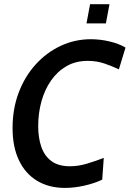

<svg xmlns="http://www.w3.org/2000/svg" viewBox="-20 -906 634 940"><path d="M298.5 14Q219.5 14 161.8 -20.8Q104 -55.5 72.8 -121.2Q41.5 -187 41.5 -279Q41.5 -372.5 71.2 -451.8Q101 -531 154 -589.8Q207 -648.5 276.5 -681.2Q346 -714 425 -714Q470.5 -714 516.8 -703Q563 -692 594.5 -673L562 -566.5Q532.5 -580.5 493.8 -594.2Q455 -608 409 -608Q350.5 -608 305.5 -582Q260.5 -556 229.5 -511.2Q198.5 -466.5 182.8 -409.2Q167 -352 167 -288.5Q167 -231 182.5 -186.5Q198 -142 232.2 -117Q266.5 -92 322 -92Q363.5 -92 406 -104.8Q448.5 -117.5 488 -133L480.5 -26.5Q443 -8.5 393.2 2.8Q343.5 14 298.5 14ZM403.5 -791.5 421 -885.5H516L498.5 -791.5Z"/></svg>

Font: Cabin SemiCondensedSemiBold
Style: Italic
Weight: 600
Width: 4
Italic angle: -10°
Designer: Pablo Impallari
Foundry: Pablo Impallari. http://www.impallari.com Igino Marini. http://www.ikern.com
Version: Version 3.001